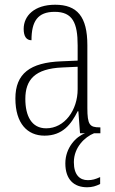

<svg xmlns="http://www.w3.org/2000/svg" viewBox="-20 -563 486 811"><path d="M168 10C245 10 281 -39 308 -93H311L318 0H339C301 14 256 61 256 127C256 196 293 228 348 228C369 228 386 223 403 214V185C383 194 370 198 351 198C317 198 292 176 292 122C292 59 339 15 377 0H404V-25H401C359 -25 349 -36 349 -107V-372C349 -493 306 -543 213 -543C125 -543 80 -496 80 -441C80 -410 91 -393 113 -393C113 -473 139 -513 211 -513C287 -513 308 -466 308 -371V-307L239 -304C107 -299 45 -252 45 -147C45 -41 96 10 168 10ZM175 -21C113 -21 87 -74 87 -145C87 -226 127 -273 243 -278L308 -281V-186C308 -98 253 -21 175 -21Z"/></svg>

Font: Noto Serif Georgian Condensed ExtraLight
Style: Regular
Weight: 200
Width: 3
Designer: Monotype Design Team, Akaki Razmadze
Foundry: Google LLC
Version: Version 2.003